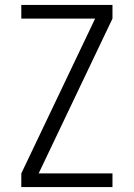

<svg xmlns="http://www.w3.org/2000/svg" viewBox="-20 -755 540 775"><path d="M66 0V-55L364 -680H66V-735H434V-680L136 -55H434V0Z"/></svg>

Font: Iosevka SS04 Light
Style: Regular
Weight: 300
Monospace: yes
Designer: Belleve Invis
Foundry: Belleve Invis
Version: Version 19.0.0; ttfautohint (v1.8.4)